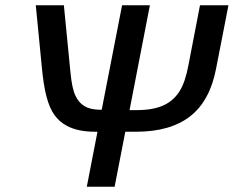

<svg xmlns="http://www.w3.org/2000/svg" viewBox="-20 -708 886 728"><path d="M340.8 -208.5Q274.9 -208.5 233.4 -231Q205.6 -245.6 186.8 -271.5Q168 -297.4 156.2 -342Q144.5 -386.7 138.2 -457.5L115.7 -688H222.2L247.1 -434.1Q252.9 -372.1 266.1 -345.2Q278.3 -318.8 300 -305.7Q321.8 -292.5 356.9 -292H365.7L442.9 -688H548.3L471.2 -290.5H498.5Q564 -290.5 604 -310.5Q639.6 -328.1 661.1 -362.5Q682.6 -397 694.3 -460L738.3 -688H846.2L799.3 -447.8Q775.9 -325.2 700.7 -266.8Q625.5 -208.5 496.1 -208.5H455.1L414.6 0H309.1L349.6 -208.5Z"/></svg>

Font: Arimo Medium
Style: Italic
Weight: 500
Italic angle: -12°
Designer: Steve Matteson
Foundry: Monotype Imaging Inc.
Version: Version 1.33